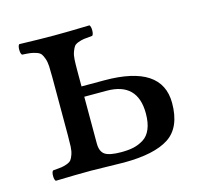

<svg xmlns="http://www.w3.org/2000/svg" viewBox="-73 -508 610 588"><g transform="rotate(-15 232.5 -214.5)"><path d="M186 -224.1V-76.2Q186 -50.3 200.4 -40.5Q214.8 -30.8 252 -30.8Q274.4 -30.8 291 -34.4Q307.6 -38.1 323 -47.6Q338.4 -57.1 346.7 -76.9Q355 -96.7 355 -126Q355 -224.1 256.8 -224.1ZM35.2 2Q30.8 -2.4 30.8 -14.4Q30.8 -26.4 35.2 -30.8Q53.2 -32.2 62 -33.4Q70.8 -34.7 80.6 -38.3Q90.3 -42 94.2 -47.1Q98.1 -52.2 101.8 -62.7Q105.5 -73.2 106.2 -86.9Q106.9 -100.6 106.9 -122.1V-307.1Q106.9 -328.6 106.2 -342.3Q105.5 -356 101.8 -366.5Q98.1 -377 94.2 -382.3Q90.3 -387.7 80.6 -391.1Q70.8 -394.5 61.8 -395.8Q52.7 -397 35.2 -397.9Q30.8 -402.3 30.8 -414.6Q30.8 -426.8 35.2 -431.2Q101.6 -429.2 146 -429.2Q189.5 -429.2 257.8 -431.2Q262.2 -426.8 262.2 -414.6Q262.2 -402.3 257.8 -397.9Q239.7 -396.5 231 -395.3Q222.2 -394 212.4 -390.4Q202.6 -386.7 199 -381.6Q195.3 -376.5 191.4 -366Q187.5 -355.5 186.8 -341.8Q186 -328.1 186 -306.2V-256.8H257.8Q440.9 -256.8 440.9 -136.2Q440.9 -59.1 394.5 -28.6Q348.1 2 251 2Q230.5 2 199 1Q167.5 0 147 0Q101.6 0 35.2 2Z"/></g></svg>

Font: Common Serif
Style: Regular
Weight: 400
Designer: Philipp H. Poll, Khaled Hosny
Foundry: Stefan Peev, Context Ltd.
Version: Version 1.026